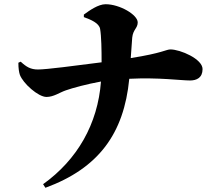

<svg xmlns="http://www.w3.org/2000/svg" viewBox="-20 -825 1040 909"><path d="M67 -528C67 -501 70 -483 74 -471C89 -430 161 -366 200 -366C234 -366 262 -387 291 -397C325 -409 392 -427 458 -439C443 -238 346 -69 184 47L195 64C446 -28 567 -192 592 -452C733 -459 835 -444 880 -444C911 -444 939 -457 939 -498C939 -546 833 -591 787 -591C766 -591 751 -574 599 -550L606 -647C610 -686 632 -691 632 -719C632 -755 547 -805 480 -805C445 -805 403 -775 377 -756V-744C410 -732 449 -716 454 -688C460 -653 461 -589 461 -530C337 -514 200 -496 160 -496C125 -496 105 -508 78 -533Z"/></svg>

Font: Noto Serif SC Black
Style: Regular
Weight: 900
Designer: Ryoko NISHIZUKA 西塚涼子 (kana & ideographs); Frank Grießhammer (Latin, Greek & Cyrillic); Wenlong ZHANG 张文龙 (bopomofo); San
Foundry: Adobe
Version: Version 2.001;hotconv 1.1.0;makeotfexe 2.6.0